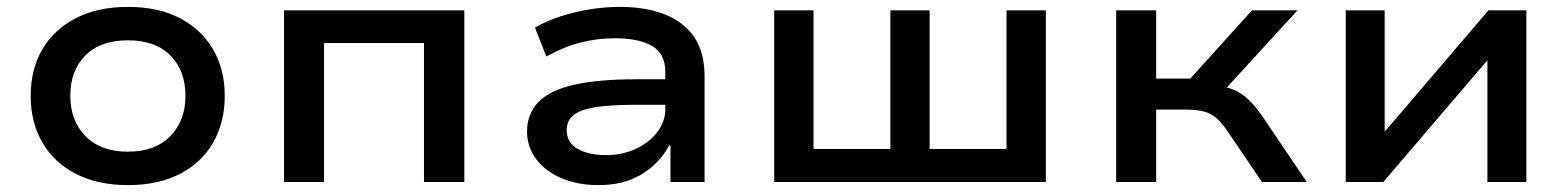

<svg xmlns="http://www.w3.org/2000/svg" viewBox="-20 -528 4549 557"><path d="M351 9Q264 9 200.5 -23.5Q137 -56 103 -114.5Q69 -173 69 -250Q69 -327 103 -385Q137 -443 200.5 -475.5Q264 -508 351 -508Q439 -508 501.5 -475.5Q564 -443 598 -385Q632 -327 632 -250Q632 -173 598.5 -114.5Q565 -56 502 -23.5Q439 9 351 9ZM351 -88Q430 -88 474 -133Q518 -178 518 -250Q518 -323 474.5 -367Q431 -411 351 -411Q271 -411 227.5 -367Q184 -323 184 -250Q184 -178 228 -133Q272 -88 351 -88Z M804 0V-498H1327V0H1210V-403H920V0Z M1716 9Q1656 9 1609 -11Q1562 -31 1535.5 -66.5Q1509 -102 1509 -146Q1509 -198 1542 -232Q1575 -266 1645 -282Q1715 -298 1824 -298H1928V-224H1830Q1774 -224 1735 -220.5Q1696 -217 1671.5 -208.5Q1647 -200 1635.5 -186Q1624 -172 1624 -151Q1624 -114 1656 -96Q1688 -78 1739 -78Q1785 -78 1824 -96Q1863 -114 1886.5 -144.5Q1910 -175 1910 -211V-320Q1910 -372 1872 -394.5Q1834 -417 1763 -417Q1713 -417 1664 -404.5Q1615 -392 1565 -364L1532 -448Q1567 -468 1607.5 -481Q1648 -494 1691.5 -501Q1735 -508 1779 -508Q1853 -508 1908 -486.5Q1963 -465 1993.5 -421Q2024 -377 2024 -306V0H1925V-106L1922 -107Q1905 -75 1876.5 -48.5Q1848 -22 1808.5 -6.5Q1769 9 1716 9Z M2226 0V-498H2340V-96H2563V-498H2677V-96H2900V-498H3014V0Z M3218 0V-498H3334V-300H3433L3612 -498H3744L3518 -251L3504 -280Q3537 -277 3559.5 -267.5Q3582 -258 3602 -239Q3622 -220 3644 -188L3771 0H3641L3540 -149Q3525 -171 3510 -184.5Q3495 -198 3474.5 -204Q3454 -210 3421 -210H3334V0Z M3884 0V-498H3997V-140H3992L4298 -498H4408V0H4295V-359H4300L3993 0Z"/></svg>

Font: Nunito Sans 7pt SemiExpanded SemiBold
Style: Regular
Weight: 600
Width: 6
Designer: Vernon Adams
Foundry: Vernon Adams
Version: Version 3.101;gftools[0.9.27]